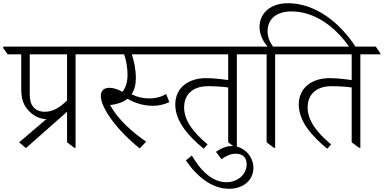

<svg xmlns="http://www.w3.org/2000/svg" viewBox="-53 -913 2385 1194"><path d="M108 8 364 -218V-28L409 6H417V-575H541V-582L514 -623H-33V-614L-5 -575H79V-363C79 -289 96 -251 136 -214C166 -187 196 -174 235 -172L66 -28ZM132 -322V-575H364V-288C314 -240 273 -218 225 -218C166 -218 132 -256 132 -322Z M816 10 856 -32C773 -89 680 -169 632 -260C645 -261 658 -263 671 -267C699 -273 722 -284 740 -299C786 -272 840 -255 898 -255C938 -255 972 -265 1000 -278L980 -329C955 -312 917 -301 873 -301C836 -301 801 -309 765 -327C783 -353 792 -388 792 -428C792 -477 782 -527 767 -575H1003V-582L975 -623H476V-614L504 -575H719C733 -534 740 -491 740 -447C740 -402 729 -367 708 -342C680 -358 652 -367 628 -367C594 -367 574 -350 574 -316C574 -240 679 -99 816 10Z M1214 12 1238 -15C1148 -90 1092 -164 1092 -245C1092 -324 1144 -377 1241 -377C1284 -377 1332 -374 1366 -369V-28L1412 6H1420V-575H1544V-582L1516 -623H949V-615L977 -575H1366V-415C1326 -421 1273 -427 1228 -427C1118 -427 1037 -367 1037 -263C1037 -158 1119 -66 1214 12Z M1371 261C1460 261 1523 208 1523 130C1523 97 1509 64 1487 39C1462 13 1429 -5 1391 -5C1354 -5 1323 9 1290 31L1324 77C1360 52 1385 43 1414 43C1455 43 1481 66 1481 109C1481 169 1428 220 1355 220C1270 220 1199 155 1140 54L1103 85C1174 188 1267 261 1371 261Z M1650 6H1658V-575H1782V-582L1755 -623H1645C1623 -653 1611 -685 1611 -719C1611 -796 1668 -842 1759 -842C1899 -842 2030 -753 2126 -611H2165C2061 -778 1903 -893 1738 -893C1632 -893 1561 -834 1561 -745C1561 -702 1580 -657 1612 -623H1478V-615L1506 -575H1605V-28Z M1982 12 2006 -15C1916 -90 1860 -164 1860 -245C1860 -324 1912 -377 2009 -377C2052 -377 2100 -374 2134 -369V-28L2180 6H2188V-575H2312V-582L2284 -623H1717V-615L1745 -575H2134V-415C2094 -421 2041 -427 1996 -427C1886 -427 1805 -367 1805 -263C1805 -158 1887 -66 1982 12Z"/></svg>

Font: Noto Serif Devanagari Light
Style: Regular
Weight: 300
Designer: Universal Thirst, Indian Type Foundry and the Monotype Design Team
Foundry: Monotype Imaging Inc.
Version: Version 2.004